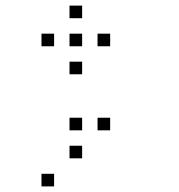

<svg xmlns="http://www.w3.org/2000/svg" viewBox="-20 -593 640 685"><path d="M229 -573Q228 -573 228 -573Q228 -573 228 -572V-529Q228 -528 228 -528Q228 -528 229 -528H272Q273 -528 273 -528Q273 -528 273 -529V-572Q273 -573 273 -573Q273 -573 272 -573ZM129 -473Q128 -473 128 -473Q128 -473 128 -472V-429Q128 -428 128 -428Q128 -428 129 -428H172Q173 -428 173 -428Q173 -428 173 -429V-472Q173 -473 173 -473Q173 -473 172 -473ZM229 -473Q228 -473 228 -473Q228 -473 228 -472V-429Q228 -428 228 -428Q228 -428 229 -428H272Q273 -428 273 -428Q273 -428 273 -429V-472Q273 -473 273 -473Q273 -473 272 -473ZM329 -473Q328 -473 328 -473Q328 -473 328 -472V-429Q328 -428 328 -428Q328 -428 329 -428H372Q373 -428 373 -428Q373 -428 373 -429V-472Q373 -473 373 -473Q373 -473 372 -473ZM229 -373Q228 -373 228 -373Q228 -373 228 -372V-329Q228 -328 228 -328Q228 -328 229 -328H272Q273 -328 273 -328Q273 -328 273 -329V-372Q273 -373 273 -373Q273 -373 272 -373ZM229 -173Q228 -173 228 -173Q228 -173 228 -172V-129Q228 -128 228 -128Q228 -128 229 -128H272Q273 -128 273 -128Q273 -128 273 -129V-172Q273 -173 273 -173Q273 -173 272 -173ZM329 -173Q328 -173 328 -173Q328 -173 328 -172V-129Q328 -128 328 -128Q328 -128 329 -128H372Q373 -128 373 -128Q373 -128 373 -129V-172Q373 -173 373 -173Q373 -173 372 -173ZM229 -73Q228 -73 228 -73Q228 -73 228 -72V-29Q228 -28 228 -28Q228 -28 229 -28H272Q273 -28 273 -28Q273 -28 273 -29V-72Q273 -73 273 -73Q273 -73 272 -73ZM129 27Q128 27 128 27Q128 27 128 28V71Q128 72 128 72Q128 72 129 72H172Q173 72 173 72Q173 72 173 71V28Q173 27 173 27Q173 27 172 27Z"/></svg>

Font: Doto Light
Style: Regular
Weight: 300
Monospace: yes
Version: Version 1.000